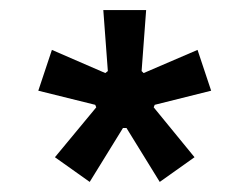

<svg xmlns="http://www.w3.org/2000/svg" viewBox="-20 -667 496 381"><path d="M89 -355 171 -454 169 -459 56 -487 83 -568 189 -522 194 -526 185 -647H270L261 -526L265 -522L372 -568L399 -487L287 -459L285 -454L366 -355L297 -306L231 -413H224L158 -306Z"/></svg>

Font: Athiti SemiBold
Style: Regular
Weight: 600
Designer: CadsonDemak Team
Foundry: CadsonDemak
Version: Version 1.032